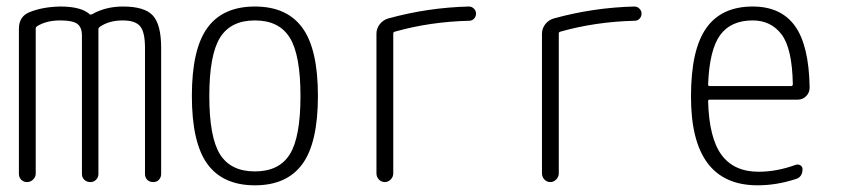

<svg xmlns="http://www.w3.org/2000/svg" viewBox="-20 -550 2540 580"><path d="M61.5 0Q51.8 0 44.4 -6.8Q37.1 -13.7 37.1 -25.4V-462.9Q37.1 -501 70.3 -513.7Q109.4 -529.3 162.1 -530.3Q225.6 -530.3 251 -506.8Q252.9 -504.9 257.8 -506.8Q298.8 -530.3 351.6 -530.3Q417 -530.3 441.9 -502.9Q466.8 -475.6 466.8 -405.3V-24.4Q466.8 -14.6 460.4 -7.3Q454.1 0 442.9 0Q431.6 0 424.8 -6.8Q418 -13.7 418 -24.4V-405.3Q418 -453.1 403.3 -470.7Q388.7 -488.3 350.6 -488.3Q309.6 -488.3 281.2 -468.8Q277.3 -465.8 277.3 -461.9V-24.4Q277.3 -14.6 270.5 -7.3Q263.7 0 252.9 0Q242.2 0 234.9 -6.8Q227.5 -13.7 227.5 -24.4V-442.4Q227.5 -467.8 213.4 -478Q199.2 -488.3 162.1 -488.3Q120.1 -488.3 91.8 -470.7Q87.9 -467.8 87.9 -463.9V-25.4Q87.9 -15.6 80.1 -7.8Q72.3 0 61.5 0Z M855.5 -436Q823.2 -488.3 750 -488.3Q676.8 -488.3 644.5 -436Q612.3 -383.8 612.3 -259.8Q612.3 -135.7 644.5 -84Q676.8 -32.2 750 -32.2Q823.2 -32.2 855.5 -84Q887.7 -135.7 887.7 -259.8Q887.7 -383.8 855.5 -436ZM893.6 -54.7Q846.7 9.8 750 9.8Q653.3 9.8 606.4 -54.7Q559.6 -119.1 559.6 -260.3Q559.6 -401.4 606.4 -465.8Q653.3 -530.3 750 -530.3Q846.7 -530.3 893.6 -465.8Q940.4 -401.4 940.4 -260.3Q940.4 -119.1 893.6 -54.7Z M1142.6 0Q1131.8 0 1124.5 -7.8Q1117.2 -15.6 1117.2 -26.4V-448.2Q1117.2 -463.9 1127 -476.6Q1136.7 -489.3 1152.3 -494.1Q1272.5 -527.3 1396.5 -530.3Q1405.3 -530.3 1411.6 -523.9Q1418 -517.6 1418 -508.8Q1418 -500 1412.1 -493.7Q1406.2 -487.3 1397.5 -487.3Q1278.3 -484.4 1171.9 -454.1Q1168 -453.1 1168 -448.2V-26.4Q1168 -15.6 1160.2 -7.8Q1152.3 0 1142.6 0Z M1642.6 0Q1631.8 0 1624.5 -7.8Q1617.2 -15.6 1617.2 -26.4V-448.2Q1617.2 -463.9 1627 -476.6Q1636.7 -489.3 1652.3 -494.1Q1772.5 -527.3 1896.5 -530.3Q1905.3 -530.3 1911.6 -523.9Q1918 -517.6 1918 -508.8Q1918 -500 1912.1 -493.7Q1906.2 -487.3 1897.5 -487.3Q1778.3 -484.4 1671.9 -454.1Q1668 -453.1 1668 -448.2V-26.4Q1668 -15.6 1660.2 -7.8Q1652.3 0 1642.6 0Z M2253.9 -488.3Q2187.5 -488.3 2155.3 -443.8Q2123 -399.4 2119.1 -294.9Q2119.1 -290 2124 -290H2370.1Q2375 -290 2375 -295.9Q2373 -404.3 2340.8 -446.3Q2308.6 -488.3 2253.9 -488.3ZM2268.6 9.8Q2066.4 9.8 2067.4 -259.8Q2067.4 -399.4 2113.3 -464.8Q2159.2 -530.3 2253.9 -530.3Q2338.9 -530.3 2381.3 -471.7Q2423.8 -413.1 2425.8 -285.2Q2425.8 -270.5 2415.5 -259.8Q2405.3 -249 2389.6 -249H2124Q2119.1 -249 2119.1 -244.1Q2122.1 -132.8 2159.7 -82Q2197.3 -31.2 2271.5 -31.2Q2326.2 -31.2 2382.8 -51.8Q2390.6 -54.7 2397.5 -50.8Q2404.3 -46.9 2404.3 -39.1Q2404.3 -14.6 2382.8 -8.8Q2325.2 9.8 2268.6 9.8Z"/></svg>

Font: Rounded-L Mgen+ 1mn light
Style: Regular
Weight: 200
Designer: [Source Han Sans]
Ryoko NISHIZUKA  (kana & ideographs); Paul D. Hunt (Latin, Greek & Cyrillic); Wenlong ZHANG  (bopomofo
Version: Version 1.059.20150602